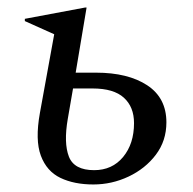

<svg xmlns="http://www.w3.org/2000/svg" viewBox="-20 -480 512 510"><path d="M124 -389 46 -424V-430L206 -460H210L181 -287H235Q320 -287 371 -253.5Q422 -220 422 -155Q422 -106 394 -69Q366 -32 321.5 -11Q277 10 228 10Q177 10 140.5 -7.5Q104 -25 88.5 -66.5Q73 -108 86 -180ZM160 -164Q149 -100 163 -64Q177 -28 230 -28Q278 -28 307 -63Q336 -98 336 -153Q336 -196 309 -220.5Q282 -245 226 -245H174Z"/></svg>

Font: Spectral
Style: Italic
Weight: 400
Italic angle: -10°
Designer: Jean-Baptiste Levee
Foundry: Production Type
Version: Version 2.001